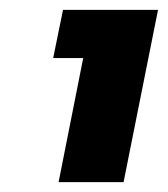

<svg xmlns="http://www.w3.org/2000/svg" viewBox="-20 -720 341 390"><path d="M149 -602H88L108 -700H301L231 -350H99Z"/></svg>

Font: Albert Sans Black
Style: Italic
Weight: 900
Italic angle: -11.25°
Designer: Andreas Rasmussen
Foundry: a.Foundry
Version: Version 1.025